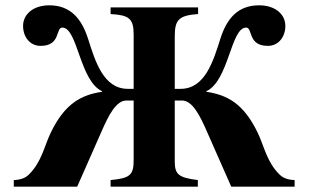

<svg xmlns="http://www.w3.org/2000/svg" viewBox="-20 -704 1170 724"><path d="M484 -369H462C370 -369 339 -473 312 -558C288 -633 246 -684 166 -684C106 -684 67 -651 67 -606C67 -566 92 -531 133 -531C210 -531 189 -600 215 -600C273 -600 280 -399 365 -360V-358C287 -346 225 -315 171 -203C147 -153 137 -93 89 -46C75 -32 57 -26 32 -25V0H271L361 -204C390 -271 418 -325 457 -325H484V-101C484 -44 471 -32 397 -25V0H726V-25C654 -34 639 -46 639 -95V-325H666C705 -325 733 -271 762 -204L852 0H1091V-25C1066 -26 1048 -32 1034 -46C986 -93 976 -153 952 -203C898 -315 836 -346 758 -358V-360C843 -399 850 -600 908 -600C934 -600 913 -531 990 -531C1031 -531 1056 -566 1056 -606C1056 -651 1017 -684 957 -684C877 -684 835 -634 811 -558C784 -473 753 -369 661 -369H639V-567C639 -628 653 -646 727 -651V-676H397V-651C466 -647 484 -635 484 -573Z"/></svg>

Font: XITS
Style: Bold
Weight: 700
Designer: MicroPress Inc., with final additions and corrections provided by Coen Hoffman, Elsevier (retired)
Version: Version 1.302